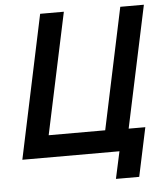

<svg xmlns="http://www.w3.org/2000/svg" viewBox="-55 -725 771 902"><g transform="rotate(-5 330.0 -274.0)"><path d="M24.9 0 168 -675.8H279.8L158.2 -104H424.8L545.9 -675.8H657.2L535.2 -102.1H613.8L564.9 127.9H455.1L482.9 0Z"/></g></svg>

Font: Clear Sans Medium
Style: Italic
Weight: 500
Italic angle: -12°
Foundry: Intel Corporation
Version: Version 1.00